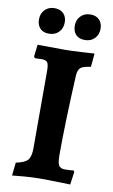

<svg xmlns="http://www.w3.org/2000/svg" viewBox="-94 -882 552 940"><g transform="rotate(10 182.5 -412.5)"><path d="M247 -133Q247 -92 255 -78.5Q263 -65 286 -65Q302 -65 313.5 -66Q325 -67 328 -68L333 -61L324 3Q307 3 262.5 1.5Q218 0 176 0Q140 0 95 3.5Q50 7 36 9L43 -56Q87 -65 101.5 -82Q116 -99 116 -140V-525Q116 -556 109 -566.5Q102 -577 80 -577L46 -576L41 -584L48 -643L187 -642Q215 -642 264.5 -645Q314 -648 330 -649L324 -582Q286 -577 273.5 -566.5Q261 -556 259 -528Q247 -286 247 -133ZM33 -767Q33 -796 51.5 -815Q70 -834 100 -834Q128 -834 144 -817.5Q160 -801 160 -774Q160 -744 141.5 -725Q123 -706 92 -706Q64 -706 48.5 -722.5Q33 -739 33 -767ZM211 -767Q211 -796 229.5 -815Q248 -834 278 -834Q306 -834 322 -817.5Q338 -801 338 -774Q338 -744 319.5 -725Q301 -706 271 -706Q242 -706 226.5 -722.5Q211 -739 211 -767Z"/></g></svg>

Font: Sahitya
Style: Bold
Weight: 700
Designer: Juan Pablo del Peral
Foundry: Juan Pablo del Peral (http://www.huertatipografica.com)
Version: Version 1.001;PS 001.000;hotconv 1.0.70;makeotf.lib2.5.58329